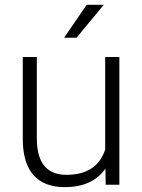

<svg xmlns="http://www.w3.org/2000/svg" viewBox="-20 -764 589 794"><path d="M416 -66.9Q363.3 9.8 247.6 9.8Q163.1 9.8 119.1 -39.3Q75.2 -88.4 74.2 -184.6V-528.3H132.3V-191.9Q132.3 -41 254.4 -41Q381.3 -41 415 -146V-528.3H473.6V0H417ZM338.4 -744.1H409.2L296.4 -607.9H245.1Z"/></svg>

Font: RobotoInd Light
Style: Regular
Weight: 300
Designer: Google
Version: Version 2.001151; 2014